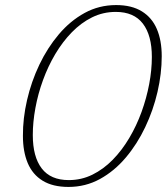

<svg xmlns="http://www.w3.org/2000/svg" viewBox="-20 -728 665 758"><path d="M109.5 -195Q109.5 -109 144.8 -63Q180 -17 251.5 -17Q301.5 -17 345 -38.5Q388.5 -60 425 -97.2Q461.5 -134.5 490.2 -183Q519 -231.5 538.8 -286Q558.5 -340.5 569 -396Q579.5 -451.5 579.5 -503Q579.5 -588.5 544 -634.8Q508.5 -681 437 -681Q387 -681 343.5 -659.5Q300 -638 263.5 -600.5Q227 -563 198.2 -514.5Q169.5 -466 149.8 -411.8Q130 -357.5 119.8 -301.8Q109.5 -246 109.5 -195ZM438.5 -708Q500 -708 540 -683.2Q580 -658.5 599.2 -613.5Q618.5 -568.5 618.5 -506Q618.5 -437.5 601.8 -365Q585 -292.5 553.2 -225.8Q521.5 -159 476.5 -105.8Q431.5 -52.5 374.5 -21.2Q317.5 10 250.5 10Q188.5 10 148.5 -14.5Q108.5 -39 89.5 -84.2Q70.5 -129.5 70.5 -191.5Q70 -260.5 86.8 -333Q103.5 -405.5 135.2 -472.2Q167 -539 212 -592.2Q257 -645.5 314 -676.8Q371 -708 438.5 -708Z"/></svg>

Font: Newsreader 9pt ExtraLight
Style: Italic
Weight: 250
Italic angle: -17°
Designer: Hugues Gentile
Foundry: Production Type
Version: Version 1.003